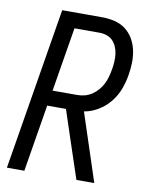

<svg xmlns="http://www.w3.org/2000/svg" viewBox="-83 -796 666 857"><g transform="rotate(10 250.0 -367.5)"><path d="M8 0 129 -735H310Q339 -735 366.5 -728.5Q394 -722 415.5 -706Q437 -690 451 -666.5Q465 -643 471 -616Q477 -589 476.5 -560Q476 -531 471 -502Q466 -470 454 -437.5Q442 -405 419.5 -377Q397 -349 366 -330.5Q335 -312 303 -307L404 0H323L270 -159L222 -304H137L87 0ZM149 -374H261Q278 -374 295 -378.5Q312 -383 327 -393Q342 -403 354 -417Q366 -431 374 -447Q382 -463 386.5 -480Q391 -497 394 -514Q397 -531 398 -548.5Q399 -566 397 -583Q395 -600 388.5 -615.5Q382 -631 371 -642.5Q360 -654 344 -659.5Q328 -665 310 -665H197Z"/></g></svg>

Font: Iosevka SS18
Style: Italic
Weight: 400
Italic angle: -9°
Monospace: yes
Designer: Belleve Invis
Foundry: Belleve Invis
Version: Version 25.1.1; ttfautohint (v1.8.4)